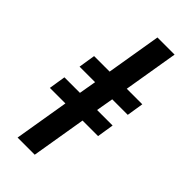

<svg xmlns="http://www.w3.org/2000/svg" viewBox="-297 -887 1093 1093"><g transform="rotate(45 250.0 -340.0)"><path d="M101 143 156 -187H31L47 -288H172L190 -392H65L81 -493H206L261 -823H399L344 -493H469L453 -392H328L310 -288H435L419 -187H294L239 143Z"/></g></svg>

Font: Iosevka SS04 Heavy Oblique
Style: Regular
Weight: 900
Italic angle: -9°
Monospace: yes
Designer: Belleve Invis
Foundry: Belleve Invis
Version: Version 19.0.0; ttfautohint (v1.8.4)